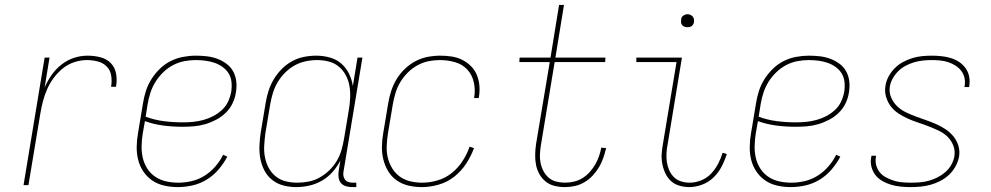

<svg xmlns="http://www.w3.org/2000/svg" viewBox="-20 -755 4040 783"><path d="M76 0 162 -520H182L162 -398Q173 -424 190 -448.5Q207 -473 230.5 -491.5Q254 -510 281.5 -519Q309 -528 337 -528Q364 -528 389.5 -521.5Q415 -515 432 -497.5Q449 -480 453.5 -454Q458 -428 453 -401H433Q437 -424 433.5 -446.5Q430 -469 415 -484Q400 -499 378.5 -504.5Q357 -510 334 -510Q309 -510 283 -501.5Q257 -493 236 -476Q215 -459 198.5 -436.5Q182 -414 171.5 -389.5Q161 -365 154.5 -339.5Q148 -314 144 -289L96 0Z M705 8Q677 8 650 2Q623 -4 601.5 -18.5Q580 -33 565 -55Q550 -77 543.5 -103Q537 -129 537.5 -157Q538 -185 543 -213L563 -333Q567 -359 575 -384Q583 -409 597.5 -432Q612 -455 632 -474.5Q652 -494 676 -506Q700 -518 726.5 -523Q753 -528 778 -528Q801 -528 823 -525.5Q845 -523 865.5 -515.5Q886 -508 903.5 -495Q921 -482 931 -463.5Q941 -445 943.5 -423Q946 -401 942 -378Q939 -356 928.5 -334Q918 -312 900.5 -295Q883 -278 861 -266.5Q839 -255 816.5 -248.5Q794 -242 771 -240Q748 -238 725 -238Q685 -238 646 -243Q607 -248 571 -261L562 -210Q558 -185 557.5 -159.5Q557 -134 562.5 -110.5Q568 -87 581 -67Q594 -47 613.5 -34Q633 -21 657 -15.5Q681 -10 707 -10Q734 -10 762 -16.5Q790 -23 814.5 -38.5Q839 -54 858.5 -76.5Q878 -99 890 -124L907 -116Q892 -88 871 -63.5Q850 -39 823 -22.5Q796 -6 765.5 1Q735 8 705 8ZM725 -256Q746 -256 767 -258Q788 -260 808.5 -265.5Q829 -271 848.5 -281Q868 -291 884.5 -306Q901 -321 910 -340.5Q919 -360 923 -381Q926 -401 924 -420.5Q922 -440 912.5 -455.5Q903 -471 887.5 -482Q872 -493 854.5 -499Q837 -505 817.5 -507.5Q798 -510 778 -510Q755 -510 731.5 -505.5Q708 -501 686 -489.5Q664 -478 645.5 -460Q627 -442 614 -421Q601 -400 593.5 -377Q586 -354 582 -330L574 -279Q609 -266 647.5 -261Q686 -256 725 -256Z M1188 8Q1161 8 1136 1.5Q1111 -5 1091 -20.5Q1071 -36 1059 -58.5Q1047 -81 1042 -106.5Q1037 -132 1038 -159Q1039 -186 1043 -213L1063 -333Q1067 -358 1074.5 -382.5Q1082 -407 1095.5 -430Q1109 -453 1128 -472.5Q1147 -492 1170.5 -505Q1194 -518 1219.5 -523Q1245 -528 1270 -528Q1298 -528 1325 -520.5Q1352 -513 1371.5 -496Q1391 -479 1403 -455Q1415 -431 1419 -404L1438 -520H1458L1381 -56Q1379 -47 1380.5 -38Q1382 -29 1387.5 -22Q1393 -15 1401.5 -12.5Q1410 -10 1419 -10H1433V8H1416Q1403 8 1391 4.5Q1379 1 1371 -8Q1363 -17 1361 -30Q1359 -43 1361 -56L1368 -100Q1355 -75 1336 -53.5Q1317 -32 1292.5 -18Q1268 -4 1241 2Q1214 8 1188 8ZM1192 -10Q1215 -10 1238.5 -14.5Q1262 -19 1283.5 -31Q1305 -43 1323 -60.5Q1341 -78 1353.5 -99Q1366 -120 1372.5 -143Q1379 -166 1383 -189L1403 -309Q1407 -333 1408 -357.5Q1409 -382 1405 -405Q1401 -428 1390 -448.5Q1379 -469 1361.5 -483.5Q1344 -498 1321 -504Q1298 -510 1273 -510Q1250 -510 1226.5 -505Q1203 -500 1182 -488.5Q1161 -477 1143 -459Q1125 -441 1112.5 -420Q1100 -399 1093 -376Q1086 -353 1082 -330L1062 -210Q1059 -186 1057.5 -161.5Q1056 -137 1060.5 -114Q1065 -91 1075.5 -71Q1086 -51 1103.5 -36.5Q1121 -22 1144 -16Q1167 -10 1192 -10Z M1701 8Q1673 8 1646.5 2Q1620 -4 1598.5 -19Q1577 -34 1563.5 -56Q1550 -78 1543.5 -104Q1537 -130 1537.5 -157.5Q1538 -185 1543 -213L1563 -333Q1567 -358 1575 -383Q1583 -408 1597 -431.5Q1611 -455 1631 -474Q1651 -493 1674.5 -505.5Q1698 -518 1724 -523Q1750 -528 1776 -528Q1799 -528 1822 -524.5Q1845 -521 1865 -511Q1885 -501 1900.5 -485.5Q1916 -470 1924.5 -449.5Q1933 -429 1935 -406Q1937 -383 1933 -359L1932 -355H1913L1914 -359Q1919 -390 1912 -420.5Q1905 -451 1885 -472Q1865 -493 1835.5 -501.5Q1806 -510 1774 -510Q1751 -510 1728 -505.5Q1705 -501 1683 -489Q1661 -477 1643 -459Q1625 -441 1612.5 -420Q1600 -399 1593 -376Q1586 -353 1582 -330L1562 -210Q1558 -185 1557 -160Q1556 -135 1561.5 -112Q1567 -89 1579.5 -68.5Q1592 -48 1611 -34.5Q1630 -21 1653.5 -15.5Q1677 -10 1702 -10Q1733 -10 1765 -19.5Q1797 -29 1822.5 -49.5Q1848 -70 1866.5 -98.5Q1885 -127 1895 -157L1913 -151Q1901 -118 1881 -87.5Q1861 -57 1832.5 -34.5Q1804 -12 1769 -2Q1734 8 1701 8Z M2284 8Q2262 8 2241.5 3Q2221 -2 2205.5 -14.5Q2190 -27 2180 -44.5Q2170 -62 2166 -82.5Q2162 -103 2162.5 -124.5Q2163 -146 2166 -167L2222 -502H2098L2099 -520H2225L2260 -735H2280L2245 -520H2449L2448 -502H2242L2186 -164Q2183 -146 2182 -127Q2181 -108 2184.5 -90.5Q2188 -73 2196.5 -57Q2205 -41 2218 -30Q2231 -19 2248.5 -14.5Q2266 -10 2285 -10Q2303 -10 2321.5 -14.5Q2340 -19 2356 -29Q2372 -39 2385 -53.5Q2398 -68 2407.5 -84.5Q2417 -101 2423 -118.5Q2429 -136 2432 -153L2452 -151Q2447 -131 2440.5 -111.5Q2434 -92 2423 -73.5Q2412 -55 2397 -39Q2382 -23 2363.5 -12Q2345 -1 2324.5 3.5Q2304 8 2284 8Z M2791 8Q2770 8 2750 2Q2730 -4 2716 -17Q2702 -30 2693.5 -48Q2685 -66 2681 -86.5Q2677 -107 2678.5 -128Q2680 -149 2684 -171L2739 -502H2575V-520H2761L2703 -168Q2699 -149 2698 -130.5Q2697 -112 2699.5 -94.5Q2702 -77 2709 -61Q2716 -45 2728 -33Q2740 -21 2757 -15.5Q2774 -10 2793 -10Q2816 -10 2839.5 -19.5Q2863 -29 2880 -47Q2897 -65 2908.5 -87Q2920 -109 2927 -132L2944 -127Q2936 -101 2923 -76Q2910 -51 2890 -31.5Q2870 -12 2843.5 -2Q2817 8 2791 8ZM2783 -644Q2777 -644 2771.5 -646Q2766 -648 2762 -652.5Q2758 -657 2757.5 -663.5Q2757 -670 2758 -676Q2758 -681 2760.5 -685Q2763 -689 2767 -691.5Q2771 -694 2775 -695.5Q2779 -697 2784 -697Q2790 -697 2795.5 -694.5Q2801 -692 2805 -687.5Q2809 -683 2810 -676.5Q2811 -670 2810 -664Q2809 -659 2806.5 -655Q2804 -651 2800.5 -648.5Q2797 -646 2792.5 -645Q2788 -644 2783 -644Z M3205 8Q3177 8 3150 2Q3123 -4 3101.5 -18.5Q3080 -33 3065 -55Q3050 -77 3043.5 -103Q3037 -129 3037.5 -157Q3038 -185 3043 -213L3063 -333Q3067 -359 3075 -384Q3083 -409 3097.5 -432Q3112 -455 3132 -474.5Q3152 -494 3176 -506Q3200 -518 3226.5 -523Q3253 -528 3278 -528Q3301 -528 3323 -525.5Q3345 -523 3365.5 -515.5Q3386 -508 3403.5 -495Q3421 -482 3431 -463.5Q3441 -445 3443.5 -423Q3446 -401 3442 -378Q3439 -356 3428.5 -334Q3418 -312 3400.5 -295Q3383 -278 3361 -266.5Q3339 -255 3316.5 -248.5Q3294 -242 3271 -240Q3248 -238 3225 -238Q3185 -238 3146 -243Q3107 -248 3071 -261L3062 -210Q3058 -185 3057.5 -159.5Q3057 -134 3062.5 -110.5Q3068 -87 3081 -67Q3094 -47 3113.5 -34Q3133 -21 3157 -15.5Q3181 -10 3207 -10Q3234 -10 3262 -16.5Q3290 -23 3314.5 -38.5Q3339 -54 3358.5 -76.5Q3378 -99 3390 -124L3407 -116Q3392 -88 3371 -63.5Q3350 -39 3323 -22.5Q3296 -6 3265.5 1Q3235 8 3205 8ZM3225 -256Q3246 -256 3267 -258Q3288 -260 3308.5 -265.5Q3329 -271 3348.5 -281Q3368 -291 3384.5 -306Q3401 -321 3410 -340.5Q3419 -360 3423 -381Q3426 -401 3424 -420.5Q3422 -440 3412.5 -455.5Q3403 -471 3387.5 -482Q3372 -493 3354.5 -499Q3337 -505 3317.5 -507.5Q3298 -510 3278 -510Q3255 -510 3231.5 -505.5Q3208 -501 3186 -489.5Q3164 -478 3145.5 -460Q3127 -442 3114 -421Q3101 -400 3093.5 -377Q3086 -354 3082 -330L3074 -279Q3109 -266 3147.5 -261Q3186 -256 3225 -256Z M3694 8Q3673 8 3653 6Q3633 4 3614.5 -1.5Q3596 -7 3579 -16.5Q3562 -26 3550.5 -40.5Q3539 -55 3534 -74.5Q3529 -94 3533 -114L3534 -120H3553L3552 -115Q3549 -97 3553.5 -80.5Q3558 -64 3568.5 -51.5Q3579 -39 3594.5 -31Q3610 -23 3626 -18Q3642 -13 3659.5 -11.5Q3677 -10 3695 -10Q3713 -10 3731.5 -11.5Q3750 -13 3768 -18Q3786 -23 3803 -31.5Q3820 -40 3835 -53Q3850 -66 3859.5 -83Q3869 -100 3872 -117Q3876 -141 3867.5 -162Q3859 -183 3843.5 -198Q3828 -213 3807.5 -222.5Q3787 -232 3766.5 -240Q3746 -248 3724.5 -255Q3703 -262 3683 -271Q3663 -280 3644.5 -292Q3626 -304 3613 -321Q3600 -338 3593.5 -360Q3587 -382 3591 -405Q3594 -425 3604 -443.5Q3614 -462 3629 -477Q3644 -492 3662.5 -502Q3681 -512 3700.5 -518Q3720 -524 3740 -526Q3760 -528 3779 -528Q3799 -528 3818.5 -526Q3838 -524 3856.5 -518.5Q3875 -513 3890.5 -503Q3906 -493 3917 -478Q3928 -463 3932 -444.5Q3936 -426 3933 -406L3932 -400H3913L3914 -405Q3917 -422 3913 -438.5Q3909 -455 3899 -467.5Q3889 -480 3875 -488.5Q3861 -497 3845.5 -502Q3830 -507 3812.5 -508.5Q3795 -510 3778 -510Q3761 -510 3743 -508Q3725 -506 3708 -501Q3691 -496 3674.5 -487.5Q3658 -479 3644.5 -466Q3631 -453 3621.5 -436.5Q3612 -420 3609 -403Q3605 -379 3614 -358Q3623 -337 3638.5 -322Q3654 -307 3673.5 -297.5Q3693 -288 3714.5 -280Q3736 -272 3756.5 -265Q3777 -258 3797.5 -249Q3818 -240 3836 -228Q3854 -216 3868 -199Q3882 -182 3888.5 -160.5Q3895 -139 3891 -115Q3887 -95 3876.5 -76Q3866 -57 3850 -42Q3834 -27 3814.5 -17Q3795 -7 3775 -1.5Q3755 4 3734.5 6Q3714 8 3694 8Z"/></svg>

Font: Iosevka Term Curly Thin
Style: Italic
Weight: 100
Italic angle: -9°
Designer: Belleve Invis
Foundry: Belleve Invis
Version: Version 32.3.0